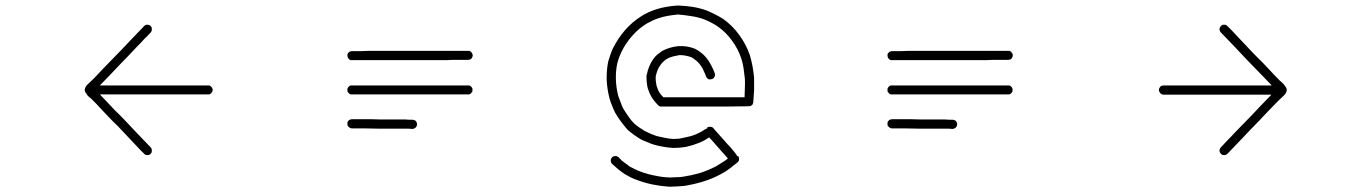

<svg xmlns="http://www.w3.org/2000/svg" viewBox="-20 -831 5040 711"><path d="M334 -498Q343.8 -488.3 353.5 -477.5Q363.3 -467.8 373 -457Q389.6 -439.5 406.2 -421.9Q423.8 -405.3 440.4 -387.7Q464.8 -361.3 489.3 -335.9Q513.7 -310.5 538.1 -285.2Q540 -283.2 541 -281.2Q542 -278.3 542 -275.4Q543 -273.4 542 -270.5Q542 -267.6 541 -265.6Q539.1 -262.7 537.1 -260.7Q535.2 -258.8 533.2 -257.8Q530.3 -256.8 528.3 -256.8Q526.4 -256.8 525.4 -256.8Q524.4 -256.8 522.5 -256.8Q519.5 -256.8 517.6 -258.8Q514.6 -259.8 513.7 -261.7Q505.9 -269.5 498 -277.3Q490.2 -286.1 482.4 -293.9Q465.8 -311.5 449.2 -329.1Q432.6 -346.7 416 -364.3Q398.4 -380.9 381.8 -398.4Q365.2 -416 348.6 -433.6Q342.8 -439.5 337.9 -445.3Q332 -451.2 326.2 -457Q319.3 -464.8 311.5 -470.7Q302.7 -477.5 298.8 -486.3Q289.1 -504.9 304.7 -518.6Q320.3 -533.2 329.1 -542Q345.7 -559.6 362.3 -577.1Q379.9 -594.7 396.5 -612.3Q413.1 -629.9 429.7 -646.5Q446.3 -664.1 462.9 -681.6Q475.6 -695.3 488.3 -708Q501 -721.7 513.7 -734.4Q514.6 -736.3 517.6 -737.3Q519.5 -739.3 522.5 -739.3Q524.4 -739.3 525.4 -739.3Q526.4 -739.3 528.3 -739.3Q530.3 -739.3 533.2 -738.3Q535.2 -737.3 537.1 -735.4Q539.1 -733.4 541 -730.5Q542 -728.5 542 -725.6Q543 -722.7 542 -720.7Q542 -717.8 541 -714.8Q540 -712.9 538.1 -710.9Q531.2 -704.1 524.4 -696.3Q516.6 -689.5 509.8 -681.6Q504.9 -675.8 499 -669.9Q493.2 -664.1 487.3 -658.2Q470.7 -640.6 454.1 -623Q437.5 -605.5 420.9 -588.9Q404.3 -571.3 387.7 -553.7Q370.1 -536.1 353.5 -518.6Q348.6 -513.7 343.8 -507.8Q338.9 -502.9 334 -498ZM750 -514.6Q752.9 -514.6 755.9 -514.6Q757.8 -513.7 759.8 -511.7Q762.7 -510.7 763.7 -507.8Q765.6 -505.9 766.6 -502.9Q767.6 -501 767.6 -498Q767.6 -495.1 766.6 -493.2Q765.6 -490.2 763.7 -488.3Q762.7 -485.4 759.8 -484.4Q757.8 -482.4 755.9 -481.4Q752.9 -481.4 750 -481.4Q736.3 -481.4 721.7 -481.4Q708 -481.4 693.4 -481.4Q681.6 -481.4 670.9 -481.4Q659.2 -481.4 647.5 -481.4Q613.3 -481.4 579.1 -481.4Q544.9 -481.4 510.7 -481.4Q460.9 -481.4 411.1 -481.4Q360.4 -481.4 310.5 -481.4Q308.6 -481.4 305.7 -481.4Q302.7 -482.4 300.8 -484.4Q298.8 -485.4 296.9 -488.3Q294.9 -490.2 294.9 -493.2Q293.9 -495.1 293.9 -498Q293.9 -501 294.9 -502.9Q294.9 -505.9 296.9 -507.8Q298.8 -510.7 300.8 -511.7Q302.7 -513.7 305.7 -514.6Q308.6 -514.6 310.5 -514.6Q326.2 -514.6 341.8 -514.6Q357.4 -514.6 374 -514.6Q408.2 -514.6 442.4 -514.6Q476.6 -514.6 510.7 -514.6Q544.9 -514.6 579.1 -514.6Q613.3 -514.6 647.5 -514.6Q659.2 -514.6 670.9 -514.6Q681.6 -514.6 693.4 -514.6Q708 -514.6 721.7 -514.6Q736.3 -514.6 750 -514.6Z M1712.9 -642.6Q1715.8 -642.6 1718.8 -642.6Q1720.7 -641.6 1723.6 -639.6Q1725.6 -638.7 1726.6 -635.7Q1728.5 -633.8 1729.5 -630.9Q1730.5 -628.9 1730.5 -626Q1730.5 -623 1729.5 -621.1Q1728.5 -618.2 1727.5 -616.2Q1725.6 -614.3 1723.6 -612.3Q1721.7 -610.4 1718.8 -610.4Q1715.8 -609.4 1713.9 -609.4Q1699.2 -609.4 1685.5 -609.4Q1671.9 -609.4 1658.2 -609.4Q1646.5 -609.4 1635.7 -608.4Q1624 -608.4 1613.3 -608.4Q1579.1 -608.4 1545.9 -608.4Q1512.7 -608.4 1478.5 -608.4Q1429.7 -608.4 1380.9 -608.4Q1332 -608.4 1283.2 -608.4Q1280.3 -608.4 1278.3 -608.4Q1275.4 -609.4 1273.4 -611.3Q1271.5 -613.3 1269.5 -615.2Q1267.6 -617.2 1267.6 -620.1Q1266.6 -622.1 1266.6 -625Q1266.6 -627.9 1266.6 -629.9Q1267.6 -632.8 1269.5 -634.8Q1271.5 -636.7 1273.4 -638.7Q1275.4 -640.6 1278.3 -640.6Q1280.3 -641.6 1283.2 -641.6Q1298.8 -641.6 1313.5 -641.6Q1329.1 -641.6 1344.7 -642.6Q1377.9 -642.6 1412.1 -642.6Q1445.3 -642.6 1478.5 -642.6Q1512.7 -642.6 1545.9 -642.6Q1579.1 -642.6 1613.3 -642.6Q1624 -642.6 1635.7 -642.6Q1646.5 -642.6 1657.2 -642.6Q1671.9 -642.6 1685.5 -642.6Q1699.2 -642.6 1712.9 -642.6ZM1712.9 -514.6Q1715.8 -514.6 1717.8 -514.6Q1720.7 -513.7 1722.7 -511.7Q1724.6 -510.7 1726.6 -507.8Q1728.5 -505.9 1729.5 -502.9Q1729.5 -501 1729.5 -498Q1729.5 -495.1 1729.5 -493.2Q1728.5 -490.2 1726.6 -488.3Q1724.6 -485.4 1722.7 -484.4Q1720.7 -482.4 1717.8 -481.4Q1715.8 -481.4 1712.9 -481.4Q1699.2 -481.4 1685.5 -481.4Q1670.9 -481.4 1657.2 -481.4Q1646.5 -481.4 1634.8 -481.4Q1624 -481.4 1612.3 -481.4Q1579.1 -481.4 1545.9 -481.4Q1511.7 -481.4 1478.5 -481.4Q1429.7 -481.4 1380.9 -481.4Q1332 -481.4 1283.2 -481.4Q1280.3 -481.4 1278.3 -481.4Q1275.4 -482.4 1273.4 -484.4Q1271.5 -485.4 1269.5 -488.3Q1267.6 -490.2 1266.6 -493.2Q1266.6 -495.1 1266.6 -498Q1266.6 -501 1266.6 -502.9Q1267.6 -505.9 1269.5 -507.8Q1271.5 -510.7 1273.4 -511.7Q1275.4 -513.7 1278.3 -514.6Q1280.3 -514.6 1283.2 -514.6Q1298.8 -514.6 1313.5 -514.6Q1329.1 -514.6 1344.7 -514.6Q1377.9 -514.6 1412.1 -514.6Q1445.3 -514.6 1478.5 -514.6Q1511.7 -514.6 1545.9 -514.6Q1579.1 -514.6 1612.3 -514.6Q1624 -514.6 1634.8 -514.6Q1646.5 -514.6 1657.2 -514.6Q1670.9 -514.6 1685.5 -514.6Q1699.2 -514.6 1712.9 -514.6ZM1507.8 -387.7Q1509.8 -387.7 1512.7 -386.7Q1515.6 -385.7 1517.6 -384.8Q1519.5 -382.8 1521.5 -380.9Q1522.5 -378.9 1523.4 -376Q1524.4 -374 1524.4 -371.1Q1524.4 -368.2 1523.4 -365.2Q1522.5 -363.3 1521.5 -361.3Q1519.5 -358.4 1517.6 -357.4Q1514.6 -355.5 1512.7 -354.5Q1509.8 -353.5 1506.8 -353.5Q1500 -354.5 1493.2 -354.5Q1485.4 -354.5 1478.5 -354.5Q1472.7 -354.5 1466.8 -354.5Q1460.9 -354.5 1455.1 -354.5Q1437.5 -354.5 1419.9 -354.5Q1402.3 -354.5 1384.8 -354.5Q1359.4 -355.5 1334 -355.5Q1308.6 -355.5 1283.2 -355.5Q1280.3 -355.5 1278.3 -356.4Q1275.4 -357.4 1273.4 -359.4Q1270.5 -360.4 1269.5 -363.3Q1267.6 -365.2 1266.6 -367.2Q1266.6 -370.1 1266.6 -373Q1266.6 -376 1266.6 -377.9Q1267.6 -380.9 1269.5 -382.8Q1271.5 -384.8 1273.4 -386.7Q1275.4 -387.7 1278.3 -388.7Q1280.3 -389.6 1283.2 -389.6Q1291 -389.6 1299.8 -389.6Q1307.6 -389.6 1315.4 -389.6Q1333 -389.6 1350.6 -389.6Q1368.2 -388.7 1385.7 -388.7Q1402.3 -388.7 1419.9 -388.7Q1437.5 -388.7 1455.1 -388.7Q1460.9 -388.7 1466.8 -388.7Q1472.7 -388.7 1478.5 -388.7Q1485.4 -387.7 1493.2 -387.7Q1500 -387.7 1507.8 -387.7Z M2374 -551.8Q2374 -551.8 2374 -551.8Q2374 -552.7 2374 -552.7Q2374 -552.7 2374 -552.7Q2375 -552.7 2375 -552.7Q2375 -552.7 2375 -553.7Q2375 -553.7 2375 -553.7Q2375 -553.7 2375 -553.7Q2375 -553.7 2375 -553.7Q2377.9 -569.3 2383.8 -584Q2389.6 -598.6 2398.4 -611.3Q2405.3 -621.1 2414.1 -628.9Q2422.9 -635.7 2432.6 -642.6Q2460.9 -657.2 2492.2 -660.2Q2524.4 -662.1 2553.7 -650.4Q2565.4 -644.5 2575.2 -636.7Q2585.9 -628.9 2594.7 -618.2Q2605.5 -605.5 2613.3 -589.8Q2621.1 -575.2 2627 -559.6Q2627.9 -556.6 2627.9 -553.7Q2627.9 -551.8 2627 -548.8Q2626 -545.9 2624 -543.9Q2623 -542 2621.1 -540Q2618.2 -539.1 2616.2 -538.1Q2613.3 -537.1 2610.4 -537.1Q2608.4 -537.1 2605.5 -537.1Q2602.5 -538.1 2600.6 -540Q2598.6 -541 2596.7 -543.9Q2595.7 -545.9 2594.7 -547.9Q2593.8 -550.8 2592.8 -552.7Q2591.8 -554.7 2590.8 -557.6Q2586.9 -567.4 2582 -577.1Q2576.2 -586.9 2569.3 -595.7Q2562.5 -603.5 2555.7 -608.4Q2548.8 -614.3 2540 -619.1Q2529.3 -623 2518.6 -625Q2507.8 -627 2496.1 -627Q2484.4 -625 2472.7 -622.1Q2460.9 -619.1 2450.2 -613.3Q2443.4 -609.4 2437.5 -603.5Q2431.6 -598.6 2426.8 -591.8Q2418.9 -582 2415 -571.3Q2411.1 -560.5 2408.2 -548.8Q2408.2 -541 2408.2 -534.2Q2409.2 -526.4 2410.2 -519.5Q2411.1 -511.7 2414.1 -505.9Q2416 -499 2419.9 -492.2Q2422.9 -486.3 2427.7 -480.5Q2431.6 -475.6 2436.5 -470.7Q2451.2 -470.7 2464.8 -470.7Q2479.5 -470.7 2494.1 -470.7Q2519.5 -470.7 2544.9 -470.7Q2571.3 -470.7 2596.7 -470.7Q2631.8 -470.7 2667 -470.7Q2702.1 -470.7 2737.3 -470.7Q2738.3 -488.3 2738.3 -505.9Q2739.3 -523.4 2738.3 -540Q2736.3 -559.6 2733.4 -579.1Q2730.5 -597.7 2724.6 -616.2Q2711.9 -652.3 2690.4 -680.7Q2669.9 -710 2638.7 -732.4Q2626 -741.2 2612.3 -748Q2598.6 -754.9 2584 -760.7Q2560.5 -768.6 2538.1 -771.5Q2514.6 -775.4 2490.2 -777.3Q2471.7 -775.4 2454.1 -772.5Q2436.5 -769.5 2418.9 -763.7Q2407.2 -759.8 2396.5 -754.9Q2384.8 -749 2374 -743.2Q2342.8 -723.6 2320.3 -697.3Q2296.9 -670.9 2281.2 -638.7Q2276.4 -627.9 2272.5 -618.2Q2268.6 -607.4 2265.6 -595.7Q2259.8 -566.4 2260.7 -536.1Q2261.7 -505.9 2269.5 -475.6Q2273.4 -463.9 2278.3 -452.1Q2282.2 -440.4 2288.1 -428.7Q2296.9 -414.1 2306.6 -400.4Q2316.4 -385.7 2328.1 -374Q2336.9 -366.2 2346.7 -359.4Q2356.4 -352.5 2366.2 -346.7Q2377.9 -340.8 2388.7 -335.9Q2400.4 -331.1 2412.1 -327.1Q2427.7 -323.2 2443.4 -320.3Q2458 -317.4 2473.6 -316.4Q2483.4 -316.4 2494.1 -317.4Q2503.9 -319.3 2513.7 -321.3Q2524.4 -323.2 2535.2 -326.2Q2545.9 -329.1 2555.7 -333Q2564.5 -336.9 2572.3 -340.8Q2580.1 -344.7 2586.9 -349.6Q2595.7 -355.5 2598.6 -355.5Q2600.6 -355.5 2598.6 -358.4Q2599.6 -359.4 2601.6 -360.4Q2602.5 -360.4 2604.5 -361.3Q2606.4 -361.3 2607.4 -361.3Q2609.4 -362.3 2610.4 -361.3Q2612.3 -361.3 2614.3 -361.3Q2615.2 -360.4 2617.2 -360.4Q2618.2 -359.4 2619.1 -358.4Q2621.1 -357.4 2622.1 -356.4Q2626 -350.6 2630.9 -345.7Q2635.7 -340.8 2639.6 -335.9Q2647.5 -327.1 2654.3 -319.3Q2662.1 -311.5 2668.9 -302.7Q2676.8 -294.9 2684.6 -286.1Q2691.4 -277.3 2699.2 -268.6Q2709 -256.8 2709 -253.9Q2709 -250 2712.9 -253.9Q2713.9 -252 2714.8 -251Q2715.8 -249 2715.8 -248Q2716.8 -246.1 2716.8 -244.1Q2716.8 -243.2 2716.8 -241.2Q2716.8 -239.3 2716.8 -237.3Q2715.8 -236.3 2714.8 -234.4Q2714.8 -233.4 2712.9 -231.4Q2711.9 -230.5 2710.9 -229.5Q2705.1 -224.6 2698.2 -219.7Q2692.4 -214.8 2686.5 -210Q2676.8 -203.1 2667 -196.3Q2656.2 -190.4 2646.5 -184.6Q2615.2 -168 2582 -158.2Q2549.8 -148.4 2514.6 -142.6Q2501 -141.6 2486.3 -140.6Q2474.6 -139.6 2461.9 -139.6Q2460 -139.6 2458 -139.6Q2427.7 -141.6 2398.4 -147.5Q2369.1 -153.3 2339.8 -164.1Q2328.1 -168 2316.4 -173.8Q2305.7 -179.7 2294.9 -185.5Q2281.2 -194.3 2269.5 -204.1Q2257.8 -213.9 2246.1 -224.6Q2244.1 -226.6 2243.2 -229.5Q2242.2 -231.4 2242.2 -234.4Q2241.2 -237.3 2242.2 -240.2Q2242.2 -242.2 2244.1 -245.1Q2245.1 -247.1 2247.1 -249Q2249 -251 2252 -252Q2253.9 -252.9 2256.8 -252.9Q2259.8 -253.9 2261.7 -252.9Q2264.6 -252.9 2266.6 -251Q2269.5 -250 2271.5 -248Q2273.4 -245.1 2276.4 -243.2Q2278.3 -240.2 2281.2 -237.3Q2289.1 -231.4 2296.9 -225.6Q2304.7 -219.7 2312.5 -213.9Q2322.3 -209 2332 -204.1Q2341.8 -199.2 2352.5 -195.3Q2378.9 -185.5 2405.3 -180.7Q2431.6 -174.8 2460 -173.8Q2472.7 -173.8 2485.4 -174.8Q2498 -174.8 2510.7 -176.8Q2542 -181.6 2572.3 -190.4Q2602.5 -200.2 2630.9 -214.8Q2639.6 -219.7 2648.4 -225.6Q2658.2 -231.4 2667 -237.3Q2669.9 -240.2 2671.9 -241.2Q2672.9 -243.2 2675.8 -244.1Q2667 -253.9 2659.2 -262.7Q2651.4 -271.5 2643.6 -280.3Q2635.7 -289.1 2628.9 -296.9Q2622.1 -304.7 2614.3 -313.5Q2612.3 -315.4 2610.4 -317.4Q2608.4 -320.3 2606.4 -322.3Q2597.7 -316.4 2588.9 -311.5Q2579.1 -306.6 2570.3 -302.7Q2557.6 -297.9 2545.9 -293.9Q2533.2 -290 2520.5 -287.1Q2508.8 -286.1 2498 -284.2Q2486.3 -283.2 2474.6 -283.2Q2474.6 -283.2 2474.6 -283.2Q2474.6 -283.2 2474.6 -283.2Q2474.6 -283.2 2474.6 -283.2Q2474.6 -283.2 2473.6 -283.2Q2473.6 -283.2 2473.6 -283.2Q2473.6 -283.2 2473.6 -283.2Q2473.6 -283.2 2473.6 -283.2Q2473.6 -283.2 2473.6 -283.2Q2455.1 -284.2 2438.5 -287.1Q2420.9 -290 2403.3 -294.9Q2389.6 -298.8 2377 -304.7Q2363.3 -309.6 2350.6 -316.4Q2338.9 -324.2 2327.1 -332Q2316.4 -339.8 2305.7 -348.6Q2305.7 -348.6 2305.7 -348.6Q2305.7 -348.6 2305.7 -348.6Q2305.7 -348.6 2305.7 -348.6Q2305.7 -349.6 2305.7 -349.6Q2305.7 -349.6 2305.7 -349.6Q2305.7 -349.6 2304.7 -349.6Q2304.7 -349.6 2304.7 -349.6Q2304.7 -349.6 2304.7 -349.6Q2292 -364.3 2280.3 -379.9Q2268.6 -395.5 2258.8 -412.1Q2252 -425.8 2247.1 -438.5Q2241.2 -452.1 2237.3 -465.8Q2228.5 -500 2226.6 -534.2Q2226.6 -540 2226.6 -546.9Q2226.6 -575.2 2232.4 -603.5Q2236.3 -616.2 2240.2 -627.9Q2244.1 -640.6 2250 -652.3Q2268.6 -689.5 2294.9 -719.7Q2320.3 -749 2355.5 -771.5Q2368.2 -779.3 2380.9 -785.2Q2393.6 -791 2408.2 -795.9Q2428.7 -802.7 2448.2 -805.7Q2468.8 -809.6 2490.2 -810.5Q2490.2 -810.5 2490.2 -810.5Q2490.2 -810.5 2490.2 -810.5Q2490.2 -810.5 2490.2 -810.5Q2491.2 -810.5 2491.2 -810.5Q2491.2 -810.5 2491.2 -810.5Q2491.2 -810.5 2491.2 -810.5Q2491.2 -810.5 2491.2 -810.5Q2491.2 -810.5 2491.2 -810.5Q2518.6 -809.6 2543.9 -805.7Q2569.3 -801.8 2594.7 -793Q2611.3 -786.1 2627 -778.3Q2642.6 -770.5 2658.2 -760.7Q2693.4 -735.4 2717.8 -701.2Q2742.2 -668 2756.8 -627Q2762.7 -606.4 2766.6 -585.9Q2770.5 -564.5 2772.5 -543Q2772.5 -530.3 2772.5 -516.6Q2772.5 -507.8 2772.5 -498Q2771.5 -475.6 2769.5 -452.1Q2769.5 -451.2 2768.6 -449.2Q2768.6 -448.2 2767.6 -446.3Q2767.6 -445.3 2766.6 -443.4Q2765.6 -442.4 2763.7 -441.4Q2762.7 -440.4 2761.7 -439.5Q2760.7 -438.5 2758.8 -438.5Q2756.8 -437.5 2754.9 -437.5Q2752.9 -437.5 2752.9 -437.5Q2713.9 -437.5 2674.8 -436.5Q2635.7 -436.5 2596.7 -436.5Q2571.3 -436.5 2544.9 -436.5Q2519.5 -436.5 2494.1 -436.5Q2462.9 -436.5 2462.9 -436.5Q2462.9 -436.5 2429.7 -436.5Q2428.7 -436.5 2427.7 -436.5Q2426.8 -436.5 2426.8 -436.5Q2425.8 -436.5 2424.8 -436.5Q2423.8 -437.5 2423.8 -437.5Q2422.9 -437.5 2421.9 -437.5Q2420.9 -438.5 2420.9 -438.5Q2418.9 -439.5 2418.9 -440.4Q2418 -440.4 2418 -440.4Q2410.2 -448.2 2403.3 -457Q2395.5 -465.8 2390.6 -475.6Q2385.7 -484.4 2382.8 -493.2Q2378.9 -502 2377 -511.7Q2376 -519.5 2375 -526.4Q2374 -533.2 2374 -541Q2374 -544.9 2374 -546.9Q2374 -548.8 2374 -551.8Z M3712.9 -642.6Q3715.8 -642.6 3718.8 -642.6Q3720.7 -641.6 3723.6 -639.6Q3725.6 -638.7 3726.6 -635.7Q3728.5 -633.8 3729.5 -630.9Q3730.5 -628.9 3730.5 -626Q3730.5 -623 3729.5 -621.1Q3728.5 -618.2 3727.5 -616.2Q3725.6 -614.3 3723.6 -612.3Q3721.7 -610.4 3718.8 -610.4Q3715.8 -609.4 3713.9 -609.4Q3699.2 -609.4 3685.5 -609.4Q3671.9 -609.4 3658.2 -609.4Q3646.5 -609.4 3635.7 -608.4Q3624 -608.4 3613.3 -608.4Q3579.1 -608.4 3545.9 -608.4Q3512.7 -608.4 3478.5 -608.4Q3429.7 -608.4 3380.9 -608.4Q3332 -608.4 3283.2 -608.4Q3280.3 -608.4 3278.3 -608.4Q3275.4 -609.4 3273.4 -611.3Q3271.5 -613.3 3269.5 -615.2Q3267.6 -617.2 3267.6 -620.1Q3266.6 -622.1 3266.6 -625Q3266.6 -627.9 3266.6 -629.9Q3267.6 -632.8 3269.5 -634.8Q3271.5 -636.7 3273.4 -638.7Q3275.4 -640.6 3278.3 -640.6Q3280.3 -641.6 3283.2 -641.6Q3298.8 -641.6 3313.5 -641.6Q3329.1 -641.6 3344.7 -642.6Q3377.9 -642.6 3412.1 -642.6Q3445.3 -642.6 3478.5 -642.6Q3512.7 -642.6 3545.9 -642.6Q3579.1 -642.6 3613.3 -642.6Q3624 -642.6 3635.7 -642.6Q3646.5 -642.6 3657.2 -642.6Q3671.9 -642.6 3685.5 -642.6Q3699.2 -642.6 3712.9 -642.6ZM3712.9 -514.6Q3715.8 -514.6 3717.8 -514.6Q3720.7 -513.7 3722.7 -511.7Q3724.6 -510.7 3726.6 -507.8Q3728.5 -505.9 3729.5 -502.9Q3729.5 -501 3729.5 -498Q3729.5 -495.1 3729.5 -493.2Q3728.5 -490.2 3726.6 -488.3Q3724.6 -485.4 3722.7 -484.4Q3720.7 -482.4 3717.8 -481.4Q3715.8 -481.4 3712.9 -481.4Q3699.2 -481.4 3685.5 -481.4Q3670.9 -481.4 3657.2 -481.4Q3646.5 -481.4 3634.8 -481.4Q3624 -481.4 3612.3 -481.4Q3579.1 -481.4 3545.9 -481.4Q3511.7 -481.4 3478.5 -481.4Q3429.7 -481.4 3380.9 -481.4Q3332 -481.4 3283.2 -481.4Q3280.3 -481.4 3278.3 -481.4Q3275.4 -482.4 3273.4 -484.4Q3271.5 -485.4 3269.5 -488.3Q3267.6 -490.2 3266.6 -493.2Q3266.6 -495.1 3266.6 -498Q3266.6 -501 3266.6 -502.9Q3267.6 -505.9 3269.5 -507.8Q3271.5 -510.7 3273.4 -511.7Q3275.4 -513.7 3278.3 -514.6Q3280.3 -514.6 3283.2 -514.6Q3298.8 -514.6 3313.5 -514.6Q3329.1 -514.6 3344.7 -514.6Q3377.9 -514.6 3412.1 -514.6Q3445.3 -514.6 3478.5 -514.6Q3511.7 -514.6 3545.9 -514.6Q3579.1 -514.6 3612.3 -514.6Q3624 -514.6 3634.8 -514.6Q3646.5 -514.6 3657.2 -514.6Q3670.9 -514.6 3685.5 -514.6Q3699.2 -514.6 3712.9 -514.6ZM3507.8 -387.7Q3509.8 -387.7 3512.7 -386.7Q3515.6 -385.7 3517.6 -384.8Q3519.5 -382.8 3521.5 -380.9Q3522.5 -378.9 3523.4 -376Q3524.4 -374 3524.4 -371.1Q3524.4 -368.2 3523.4 -365.2Q3522.5 -363.3 3521.5 -361.3Q3519.5 -358.4 3517.6 -357.4Q3514.6 -355.5 3512.7 -354.5Q3509.8 -353.5 3506.8 -353.5Q3500 -354.5 3493.2 -354.5Q3485.4 -354.5 3478.5 -354.5Q3472.7 -354.5 3466.8 -354.5Q3460.9 -354.5 3455.1 -354.5Q3437.5 -354.5 3419.9 -354.5Q3402.3 -354.5 3384.8 -354.5Q3359.4 -355.5 3334 -355.5Q3308.6 -355.5 3283.2 -355.5Q3280.3 -355.5 3278.3 -356.4Q3275.4 -357.4 3273.4 -359.4Q3270.5 -360.4 3269.5 -363.3Q3267.6 -365.2 3266.6 -367.2Q3266.6 -370.1 3266.6 -373Q3266.6 -376 3266.6 -377.9Q3267.6 -380.9 3269.5 -382.8Q3271.5 -384.8 3273.4 -386.7Q3275.4 -387.7 3278.3 -388.7Q3280.3 -389.6 3283.2 -389.6Q3291 -389.6 3299.8 -389.6Q3307.6 -389.6 3315.4 -389.6Q3333 -389.6 3350.6 -389.6Q3368.2 -388.7 3385.7 -388.7Q3402.3 -388.7 3419.9 -388.7Q3437.5 -388.7 3455.1 -388.7Q3460.9 -388.7 3466.8 -388.7Q3472.7 -388.7 3478.5 -388.7Q3485.4 -387.7 3493.2 -387.7Q3500 -387.7 3507.8 -387.7Z M4705.1 -498Q4695.3 -507.8 4685.5 -518.6Q4675.8 -528.3 4666 -539.1Q4649.4 -556.6 4631.8 -574.2Q4615.2 -590.8 4598.6 -608.4Q4574.2 -634.8 4549.8 -660.2Q4525.4 -685.5 4501 -710.9Q4499 -712.9 4498 -714.8Q4497.1 -717.8 4496.1 -720.7Q4496.1 -722.7 4496.1 -725.6Q4497.1 -728.5 4498 -730.5Q4500 -733.4 4502 -735.4Q4503.9 -737.3 4505.9 -738.3Q4507.8 -739.3 4510.7 -739.3Q4511.7 -739.3 4512.7 -739.3Q4514.6 -739.3 4516.6 -739.3Q4518.6 -739.3 4521.5 -737.3Q4523.4 -736.3 4525.4 -734.4Q4533.2 -726.6 4541 -718.8Q4548.8 -710 4556.6 -702.1Q4573.2 -684.6 4589.8 -667Q4606.4 -649.4 4623 -631.8Q4639.6 -615.2 4657.2 -597.7Q4673.8 -580.1 4690.4 -562.5Q4696.3 -556.6 4701.2 -550.8Q4707 -544.9 4712.9 -539.1Q4719.7 -531.2 4727.5 -525.4Q4735.4 -518.6 4740.2 -509.8Q4750 -491.2 4734.4 -477.5Q4718.8 -462.9 4710 -454.1Q4693.4 -436.5 4675.8 -418.9Q4659.2 -401.4 4642.6 -383.8Q4626 -366.2 4609.4 -349.6Q4592.8 -332 4576.2 -314.5Q4563.5 -300.8 4550.8 -288.1Q4538.1 -274.4 4525.4 -261.7Q4523.4 -259.8 4521.5 -258.8Q4518.6 -256.8 4516.6 -256.8Q4514.6 -256.8 4512.7 -256.8Q4511.7 -256.8 4510.7 -256.8Q4507.8 -256.8 4505.9 -257.8Q4503.9 -259.8 4502 -260.7Q4500 -262.7 4498 -265.6Q4497.1 -267.6 4496.1 -270.5Q4496.1 -273.4 4496.1 -275.4Q4497.1 -278.3 4498 -281.2Q4499 -283.2 4501 -285.2Q4507.8 -293 4514.6 -299.8Q4521.5 -306.6 4528.3 -314.5Q4534.2 -320.3 4540 -326.2Q4545.9 -332 4550.8 -337.9Q4568.4 -355.5 4585 -373Q4601.6 -390.6 4618.2 -407.2Q4634.8 -424.8 4651.4 -442.4Q4668 -460 4685.5 -477.5Q4690.4 -482.4 4695.3 -488.3Q4700.2 -493.2 4705.1 -498ZM4289.1 -480.5Q4286.1 -480.5 4283.2 -481.4Q4281.2 -482.4 4278.3 -484.4Q4276.4 -485.4 4275.4 -488.3Q4273.4 -490.2 4272.5 -492.2Q4271.5 -495.1 4271.5 -498Q4271.5 -501 4272.5 -502.9Q4273.4 -505.9 4275.4 -507.8Q4276.4 -509.8 4278.3 -511.7Q4281.2 -513.7 4283.2 -513.7Q4286.1 -514.6 4289.1 -514.6Q4302.7 -514.6 4317.4 -514.6Q4331.1 -514.6 4345.7 -514.6Q4357.4 -514.6 4368.2 -514.6Q4379.9 -514.6 4391.6 -514.6Q4425.8 -514.6 4460 -514.6Q4494.1 -514.6 4528.3 -514.6Q4578.1 -514.6 4627.9 -514.6Q4677.7 -514.6 4728.5 -514.6Q4730.5 -514.6 4733.4 -513.7Q4736.3 -513.7 4738.3 -511.7Q4740.2 -509.8 4742.2 -507.8Q4743.2 -505.9 4744.1 -502.9Q4745.1 -501 4745.1 -498Q4745.1 -495.1 4744.1 -492.2Q4743.2 -490.2 4742.2 -488.3Q4740.2 -485.4 4738.3 -484.4Q4736.3 -482.4 4733.4 -481.4Q4730.5 -480.5 4728.5 -480.5Q4712.9 -480.5 4696.3 -480.5Q4680.7 -480.5 4665 -480.5Q4630.9 -480.5 4596.7 -480.5Q4562.5 -480.5 4528.3 -480.5Q4494.1 -480.5 4460 -480.5Q4425.8 -480.5 4391.6 -480.5Q4379.9 -480.5 4368.2 -480.5Q4357.4 -480.5 4345.7 -480.5Q4331.1 -480.5 4317.4 -480.5Q4302.7 -480.5 4289.1 -480.5Z"/></svg>

Font: LetsEatIcons
Style: Regular
Weight: 400
Designer: Swedish Technologies
Foundry: Swedish Technologies
Version: Version 1.26.0